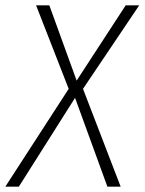

<svg xmlns="http://www.w3.org/2000/svg" viewBox="-47 -704 545 724"><path d="M478 -684 266 -369 408 0H358L236 -335L24 0H-27L212 -369L89 -684H139L242 -400L427 -684Z"/></svg>

Font: Fira Sans Condensed ExtraLight
Style: Italic
Weight: 275
Width: 3
Italic angle: -8°
Designer: Carrois Corporate & Edenspiekermann AG
Foundry: Carrois Corporate GbR & Edenspiekermann AG
Version: Version 4.203